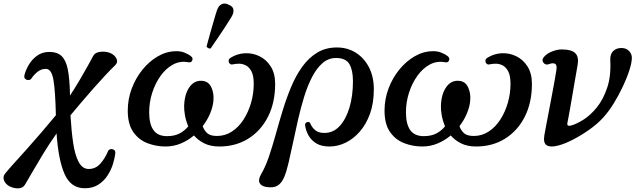

<svg xmlns="http://www.w3.org/2000/svg" viewBox="-90 -809 3591 1076"><path d="M385 246Q307 246 272 166.5Q237 87 227 -61Q186 -3 151 54.5Q116 112 90 157.5Q64 203 50 226Q38 246 12 246.5Q-14 247 -37 235Q-59 223 -67.5 202Q-76 181 -60 162Q-42 140 -10 104.5Q22 69 62 24.5Q102 -20 143.5 -68.5Q185 -117 223 -163V-169Q220 -299 209.5 -361Q199 -423 167 -423Q140 -423 119 -405.5Q98 -388 86 -369Q81 -361 70 -360.5Q59 -360 51.5 -367Q44 -374 47 -388Q53 -413 70 -443.5Q87 -474 116.5 -496Q146 -518 187 -518Q230 -518 254.5 -495.5Q279 -473 289.5 -422Q300 -371 302 -287V-273Q329 -314 355 -358Q381 -402 401.5 -439Q422 -476 432 -495Q442 -515 471.5 -518.5Q501 -522 525 -513Q551 -503 562 -482Q573 -461 556 -444Q534 -423 503.5 -390.5Q473 -358 438.5 -319Q404 -280 369.5 -239.5Q335 -199 305 -163Q310 -76 320 -8Q330 60 351 99Q372 138 407 138Q446 138 472.5 108Q499 78 515 39Q519 29 529.5 27Q540 25 549 31Q558 37 556 52Q553 77 543 110Q533 143 513 174Q493 205 461.5 225.5Q430 246 385 246Z M837 12Q785 12 736.5 -6.5Q688 -25 657 -69Q626 -113 626 -189Q626 -253 648 -312Q670 -371 708 -418Q746 -465 794 -493Q842 -521 894 -522Q921 -523 943 -514.5Q965 -506 980 -494Q993 -484 987.5 -470.5Q982 -457 966 -460Q920 -469 880 -447.5Q840 -426 810 -384Q780 -342 763 -289Q746 -236 746 -180Q746 -114 770 -80Q794 -46 846 -46Q889 -46 918 -62Q947 -78 965 -101Q952 -132 946.5 -163Q941 -194 942 -216Q944 -281 971.5 -320.5Q999 -360 1044 -356Q1079 -353 1094.5 -319.5Q1110 -286 1106 -244Q1103 -210 1087.5 -173Q1072 -136 1046 -102Q1054 -78 1071.5 -62.5Q1089 -47 1126 -47Q1172 -47 1210 -72Q1248 -97 1275 -139Q1302 -181 1317 -233Q1332 -285 1332 -339Q1332 -386 1318.5 -410.5Q1305 -435 1285 -444Q1265 -453 1245.5 -452Q1226 -451 1213 -448Q1204 -446 1197.5 -452.5Q1191 -459 1191.5 -469Q1192 -479 1202 -485Q1238 -508 1281 -510.5Q1324 -513 1363 -494.5Q1402 -476 1427 -437Q1452 -398 1452 -339Q1452 -234 1412 -155Q1372 -76 1301.5 -32Q1231 12 1139 12Q1090 12 1055 -5.5Q1020 -23 997 -50Q964 -22 923.5 -5Q883 12 837 12ZM1091.2 -538Q1084.6 -535.4 1077.2 -539.2Q1069.8 -543 1067.7 -548.7Q1068.8 -552.8 1074.3 -573.3Q1079.8 -593.8 1087.9 -622.7Q1096 -651.6 1104.6 -680.8Q1113.1 -710 1120 -733.1Q1126.9 -756.1 1131 -763.1Q1138.1 -778.7 1154 -786.2Q1169.9 -793.6 1191.2 -782.8Q1215.6 -772.6 1217.9 -756.6Q1220.2 -740.6 1213 -725Q1209.5 -717.1 1196.8 -697.1Q1184.1 -677.1 1167.3 -651.2Q1150.5 -625.3 1133.6 -600.6Q1116.7 -575.8 1104.7 -558.5Q1092.8 -541.2 1091.2 -538Z M1403 239Q1373 234 1364.5 215.5Q1356 197 1374 166Q1398 125 1417.5 67.5Q1437 10 1455.5 -57Q1474 -124 1495 -192.5Q1516 -261 1542.5 -324Q1569 -387 1604.5 -436Q1640 -485 1687.5 -514Q1735 -543 1798 -543Q1857 -543 1903.5 -514Q1950 -485 1977.5 -432.5Q2005 -380 2005 -308Q2005 -231 1983.5 -171.5Q1962 -112 1926 -71Q1890 -30 1846 -9Q1802 12 1757 12Q1711 12 1682.5 -5.5Q1654 -23 1639 -50Q1624 -77 1620 -105Q1618 -121 1631.5 -124.5Q1645 -128 1649 -117Q1658 -95 1676.5 -79.5Q1695 -64 1728 -64Q1778 -64 1813.5 -102.5Q1849 -141 1868.5 -206.5Q1888 -272 1888 -354Q1888 -416 1868 -450Q1848 -484 1793 -484Q1750 -484 1717 -455Q1684 -426 1658.5 -376.5Q1633 -327 1614 -265Q1595 -203 1580 -137Q1565 -71 1552 -9Q1539 53 1527 104Q1515 155 1502 185Q1488 217 1466 231Q1444 245 1403 239Z M2276 12Q2224 12 2175.5 -6.5Q2127 -25 2096 -69Q2065 -113 2065 -189Q2065 -253 2087 -312Q2109 -371 2147 -418Q2185 -465 2233 -493Q2281 -521 2333 -522Q2360 -523 2382 -514.5Q2404 -506 2419 -494Q2432 -484 2426.5 -470.5Q2421 -457 2405 -460Q2359 -469 2319 -447.5Q2279 -426 2249 -384Q2219 -342 2202 -289Q2185 -236 2185 -180Q2185 -114 2209 -80Q2233 -46 2285 -46Q2328 -46 2357 -62Q2386 -78 2404 -101Q2391 -132 2385.5 -163Q2380 -194 2381 -216Q2383 -281 2410.5 -320.5Q2438 -360 2483 -356Q2518 -353 2533.5 -319.5Q2549 -286 2545 -244Q2542 -210 2526.5 -173Q2511 -136 2485 -102Q2493 -78 2510.5 -62.5Q2528 -47 2565 -47Q2611 -47 2649 -72Q2687 -97 2714 -139Q2741 -181 2756 -233Q2771 -285 2771 -339Q2771 -386 2757.5 -410.5Q2744 -435 2724 -444Q2704 -453 2684.5 -452Q2665 -451 2652 -448Q2643 -446 2636.5 -452.5Q2630 -459 2630.5 -469Q2631 -479 2641 -485Q2677 -508 2720 -510.5Q2763 -513 2802 -494.5Q2841 -476 2866 -437Q2891 -398 2891 -339Q2891 -234 2851 -155Q2811 -76 2740.5 -32Q2670 12 2578 12Q2529 12 2494 -5.5Q2459 -23 2436 -50Q2403 -22 2362.5 -5Q2322 12 2276 12Z M3037 7Q2994 18 2973.5 5Q2953 -8 2961 -53Q2963 -66 2970 -102Q2977 -138 2986 -185.5Q2995 -233 3004 -280.5Q3013 -328 3019.5 -365Q3026 -402 3028 -416Q3033 -445 3020.5 -451.5Q3008 -458 2988 -450Q2968 -442 2956 -457Q2944 -472 2957 -488Q2972 -508 3002.5 -520Q3033 -532 3057 -532Q3113 -532 3134 -511Q3155 -490 3147 -445Q3146 -438 3141.5 -413Q3137 -388 3131 -353Q3125 -318 3118.5 -280Q3112 -242 3106 -207.5Q3100 -173 3095.5 -149.5Q3091 -126 3090 -121Q3087 -109 3093.5 -105.5Q3100 -102 3112 -106Q3141 -114 3180 -138.5Q3219 -163 3255 -207.5Q3291 -252 3313 -318Q3335 -384 3330 -473Q3329 -507 3347 -523.5Q3365 -540 3392 -540Q3420 -540 3435.5 -523Q3451 -506 3451 -486Q3451 -459 3437.5 -416.5Q3424 -374 3401 -325Q3378 -276 3350 -230.5Q3322 -185 3293 -153Q3260 -116 3213.5 -83Q3167 -50 3120 -26Q3073 -2 3037 7Z"/></svg>

Font: Zen Antique Soft
Style: Regular
Weight: 400
Designer: Yoshimichi Ohira
Foundry: Positype
Version: Version 1.001